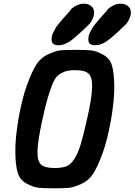

<svg xmlns="http://www.w3.org/2000/svg" viewBox="-20 -1020 729 1040"><path d="M299 -775H297Q262 -775 260 -800Q259 -810 260.5 -821Q262 -832 269 -845Q276 -858 280.5 -867Q285 -876 298.5 -892Q312 -908 317 -914Q322 -920 339 -939Q356 -958 360 -962Q358 -963 367.5 -972.5Q377 -982 396 -991Q415 -1000 433 -1000H434Q456 -1000 471.5 -989Q487 -978 489 -961Q492 -946 485 -927Q478 -908 470 -897Q462 -886 461 -887Q397 -824 363 -799.5Q329 -775 299 -775ZM498 -775H496Q461 -775 459 -800Q458 -810 459.5 -821Q461 -832 468 -845Q475 -858 479.5 -867Q484 -876 497.5 -892Q511 -908 516 -914Q521 -920 538 -939Q555 -958 559 -962Q557 -963 566.5 -972.5Q576 -982 595 -991Q614 -1000 632 -1000H633Q655 -1000 670.5 -989Q686 -978 688 -961Q691 -946 684 -927Q677 -908 669 -897Q661 -886 660 -887Q596 -824 562 -799.5Q528 -775 498 -775ZM271 0Q216 0 188.5 -3Q161 -6 124.5 -25.5Q88 -45 76 -83.5Q64 -122 63 -196.5Q62 -271 81 -381Q100 -488 126.5 -560.5Q153 -633 177 -670.5Q201 -708 242 -726.5Q283 -745 309 -747.5Q335 -750 388 -750Q390 -750 391 -750Q446 -750 473.5 -747Q501 -744 537.5 -724.5Q574 -705 586 -666.5Q598 -628 599 -553.5Q600 -479 581 -369Q562 -262 535.5 -189.5Q509 -117 485 -79.5Q461 -42 420 -23.5Q379 -5 353 -2.5Q327 0 274 0Q272 0 271 0ZM275 -110Q316 -110 339.5 -119Q363 -128 383.5 -160.5Q404 -193 418 -241Q432 -289 453 -381Q478 -494 479 -548.5Q480 -603 459.5 -621.5Q439 -640 388 -640Q355 -640 333.5 -633Q312 -626 294.5 -611.5Q277 -597 263.5 -563Q250 -529 237.5 -486Q225 -443 209 -369Q184 -255 183 -201Q182 -147 202.5 -128.5Q223 -110 275 -110Z"/></svg>

Font: Hermit
Style: Bold Italic
Weight: 700
Italic angle: -10°
Designer: Pablo Caro
Version: Version 2.000;PS 002.000;hotconv 1.0.88;makeotf.lib2.5.64775